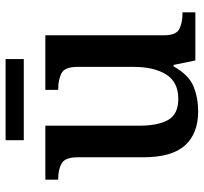

<svg xmlns="http://www.w3.org/2000/svg" viewBox="-41 -677 728 686"><g transform="rotate(-90 323.0 -334.0)"><path d="M268 10Q189 10 146.5 -37Q104 -84 104 -187V-421Q104 -465 82.5 -477.5Q61 -490 27 -490H24V-536H217V-199Q217 -135 237 -98Q257 -61 313 -61Q373 -61 400 -104.5Q427 -148 427 -220V-421Q427 -467 404 -478.5Q381 -490 348 -490H345V-536H540V-111Q540 -68 563 -57Q586 -46 617 -46H622V0H450L434 -78H429Q398 -23 357 -6.5Q316 10 268 10ZM165 -613V-678H455V-613Z"/></g></svg>

Font: Noto Nastaliq Urdu Medium
Style: Regular
Weight: 500
Designer: Monotype Design Team (Patrick Giasson: type design, Kamal Mansour: OpenType code, Glenda Bellarosa). Updated by Simon Co
Foundry: Monotype Imaging Inc., Simon Cozens
Version: Version 3.007